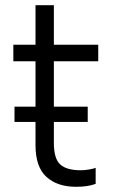

<svg xmlns="http://www.w3.org/2000/svg" viewBox="-20 -700 440 731"><path d="M185.1 -529.8H354V-466.8H185.1V-293.9H314V-235.8H185.1V-155.8Q185.1 -95.7 209.5 -73.7Q233.9 -51.8 287.1 -51.8Q302.7 -51.8 320.3 -54.9Q337.9 -58.1 344.2 -61V0Q314.5 11.2 270 11.2Q198.2 11.2 156.7 -26.6Q115.2 -64.5 115.2 -147V-235.8H35.2V-293.9H115.2V-466.8H30.8V-529.8H115.2V-680.2H185.1Z"/></svg>

Font: Cooper Hewitt
Style: Book
Weight: 705
Designer: Village Type and Design LLC
Foundry: Cooper Hewitt Smithsonian Design Museum
Version: 1.000